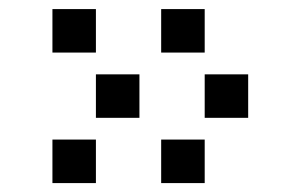

<svg xmlns="http://www.w3.org/2000/svg" viewBox="-20 -411 675 431"><path d="M341.8 -293V-390.6H439.5V-293ZM97.7 -293V-390.6H195.3V-293ZM439.5 -146.5V-244.1H537.1V-146.5ZM195.3 -146.5V-244.1H293V-146.5ZM341.8 0V-97.7H439.5V0ZM97.7 0V-97.7H195.3V0Z"/></svg>

Font: Trigram
Style: Regular
Weight: 400
Designer: GGBotNet
Foundry: GGBotNet
Version: 1.05